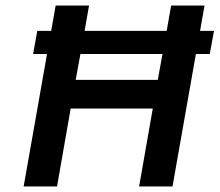

<svg xmlns="http://www.w3.org/2000/svg" viewBox="-20 -670 789 690"><path d="M114 -559H164L180 -650H300L284 -559H579L595 -650H715L699 -559H749L734 -476H684L600 0H480L529 -280H234L185 0H65L149 -476H99ZM252 -383H547L564 -476H269Z"/></svg>

Font: Overused Grotesk SemiBold
Style: Italic
Weight: 600
Italic angle: -10°
Version: Version 0.003